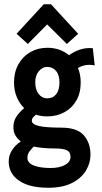

<svg xmlns="http://www.w3.org/2000/svg" viewBox="-20 -705 478 904"><path d="M203 -157Q174 -157 149 -165Q141 -158 135.5 -152Q130 -146 130 -136Q130 -120 162.5 -112Q195 -104 269 -104Q343 -104 374.5 -68Q406 -32 406 23Q406 63 384.5 98.5Q363 134 319 156.5Q275 179 208 179Q118 179 69.5 145.5Q21 112 21 55Q21 26 37 1.5Q53 -23 78 -39Q62 -51 52.5 -67.5Q43 -84 43 -107Q43 -135 58 -157Q73 -179 94 -196Q72 -217 59 -248Q46 -279 46 -317Q46 -365 66.5 -402Q87 -439 122.5 -459.5Q158 -480 203 -480Q263 -480 305 -445Q328 -462 356.5 -471.5Q385 -481 417 -478L426 -397Q384 -406 347 -385Q360 -354 360 -317Q360 -267 339 -231Q318 -195 282 -176Q246 -157 203 -157ZM202 -242Q229 -242 244.5 -261.5Q260 -281 260 -317Q260 -352 244 -371Q228 -390 202 -390Q180 -390 163 -370Q146 -350 146 -317Q146 -283 162 -262.5Q178 -242 202 -242ZM109 38Q109 63 140 74.5Q171 86 217 86Q261 86 286.5 71.5Q312 57 312 34Q312 11 295 2.5Q278 -6 237 -6Q213 -6 187.5 -8Q162 -10 139 -15Q127 -3 118 9Q109 21 109 38ZM111 -498 58 -546 186 -685H220L348 -546L295 -498L202 -590Z"/></svg>

Font: Inconsolata SemiCondensed ExtraBold
Style: Regular
Weight: 800
Width: 4
Monospace: yes
Designer: Raph Levien, Cyreal, Brenton Simpson
Foundry: Raph Levien, Cyreal, Google
Version: Version 3.100; ttfautohint (v1.8.4.7-5d5b)